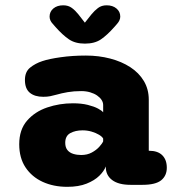

<svg xmlns="http://www.w3.org/2000/svg" viewBox="-20 -697 659 724"><path d="M472.5 0Q427 0 403 -18Q379 -36 379 -67V-69.5Q372.5 -52 354.5 -34.2Q336.5 -16.5 306.5 -4.5Q276.5 7.5 233.5 7.5Q182 7.5 141 -11.2Q100 -30 76.2 -65.8Q52.5 -101.5 52.5 -153Q52.5 -208 82 -242Q111.5 -276 158 -291.8Q204.5 -307.5 255 -307.5Q287 -307.5 311 -301.5Q335 -295.5 349.8 -287.5Q364.5 -279.5 369 -273.5V-301Q369 -311 363 -320.2Q357 -329.5 346 -337Q335 -344.5 319.8 -349Q304.5 -353.5 286 -353.5Q258.5 -353.5 235.2 -349.5Q212 -345.5 193 -340Q180.5 -336.5 169.2 -334.2Q158 -332 143 -332Q111 -332 92.5 -347.2Q74 -362.5 74 -395.5Q74 -426.5 93.8 -442.2Q113.5 -458 139.5 -466.5Q164.5 -475 208.8 -481.2Q253 -487.5 304 -487.5Q352.5 -487.5 395.5 -476.2Q438.5 -465 471.2 -443.8Q504 -422.5 522.5 -391.5Q541 -360.5 541 -321V-128.5H542.5Q575 -128.5 592 -111.5Q609 -94.5 609 -64.5Q609 -34.5 587.8 -17.2Q566.5 0 517 0ZM369 -174.5Q365.5 -181.5 353.5 -188.8Q341.5 -196 325.2 -200.8Q309 -205.5 291.5 -205.5Q264 -205.5 245 -195Q226 -184.5 226 -158.5Q226 -141.5 234.2 -131.2Q242.5 -121 256.2 -116.8Q270 -112.5 286 -112.5Q309 -112.5 326 -121.8Q343 -131 354 -143Q365 -155 369 -164ZM421.5 -607 411 -595Q384 -564.5 360.5 -548.5Q337 -532.5 300 -532.5Q263.5 -532.5 239.8 -548.8Q216 -565 189.5 -595L179 -607Q167 -619.5 167 -634.5Q167 -653 181.2 -665Q195.5 -677 218.5 -677Q237.5 -677 250.8 -667.2Q264 -657.5 275.5 -643L300 -611.5L325 -643Q336 -656.5 349.5 -666.8Q363 -677 382 -677Q405 -677 419.2 -665Q433.5 -653 433.5 -634.5Q433.5 -620.5 421.5 -607Z"/></svg>

Font: Sono ExtraLight Monospace ExtraBold
Style: Regular
Weight: 800
Version: Version 2.112